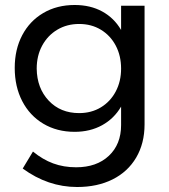

<svg xmlns="http://www.w3.org/2000/svg" viewBox="-20 -552 678 769"><path d="M559 -529V-54Q559 22 525.5 79Q492 136 431 166.5Q370 197 289 197Q172 197 71 123L112 55Q151 87 193 102.5Q235 118 285 118Q367 118 416 72Q465 26 465 -51V-125Q437 -77 389 -50.5Q341 -24 279 -24Q208 -24 153.5 -56.5Q99 -89 69 -147Q39 -205 39 -280Q39 -354 69 -411Q99 -468 153.5 -500Q208 -532 279 -532Q342 -532 389.5 -506Q437 -480 465 -432V-529ZM465 -277Q465 -329 443.5 -369.5Q422 -410 384 -433Q346 -456 297 -456Q248 -456 209.5 -433Q171 -410 149 -369.5Q127 -329 127 -277Q128 -199 175 -149Q222 -99 297 -99Q346 -99 384 -122Q422 -145 443.5 -185.5Q465 -226 465 -277Z"/></svg>

Font: Montserrat arm2
Style: Regular
Weight: 400
Designer: Julieta Ulanovsky
Foundry: Julieta Ulanovsky
Version: Version 6.000